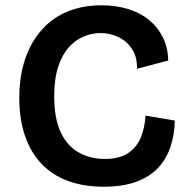

<svg xmlns="http://www.w3.org/2000/svg" viewBox="-20 -693 715 726"><path d="M372 13Q297 13 238 -8.5Q179 -30 138 -72.5Q97 -115 75 -178Q53 -241 53 -322Q53 -406 75.5 -471Q98 -536 139 -581.5Q180 -627 237 -650Q294 -673 364 -673Q418 -673 464 -659Q510 -645 543.5 -617.5Q577 -590 596 -551.5Q615 -513 616 -464L498 -433Q499 -478 479 -508Q459 -538 427.5 -553Q396 -568 360 -568Q328 -568 296.5 -555Q265 -542 240 -514Q215 -486 200 -440.5Q185 -395 185 -329Q185 -245 209.5 -193Q234 -141 277.5 -116.5Q321 -92 376 -92Q432 -92 465 -114.5Q498 -137 513 -174.5Q528 -212 530 -256L641 -237Q640 -185 625 -139Q610 -93 578.5 -59Q547 -25 496 -6Q445 13 372 13Z"/></svg>

Font: Bricolage Grotesque 96pt ExtraBold SemiBold
Style: Regular
Weight: 600
Version: Version 1.001;gftools[0.9.33.dev8+g029e19f]